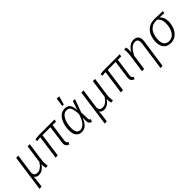

<svg xmlns="http://www.w3.org/2000/svg" viewBox="220 -2092 3619 3619"><g transform="rotate(-45 2029.5 -282.5)"><path d="M449 -87Q449 -46 458 1L405 8Q393 -33 393 -74L394 -100Q358 -49 315.5 -19Q273 11 219 11Q149 11 123 -40Q124 4 113 82L97 197L39 203L141 -523H199L146 -148Q144 -128 144 -121Q144 -78 166.5 -58.5Q189 -39 226 -39Q322 -39 396 -159L447 -523H505L456 -175Q449 -129 449 -87Z M1015 -122Q1013 -100 1013 -94Q1013 -70 1021.5 -57.5Q1030 -45 1051 -36L1027 8Q988 -6 971 -28Q954 -50 954 -88Q954 -103 957 -122L1006 -474H794L728 0H670L736 -474Q710 -474 692.5 -472Q675 -470 649 -464L642 -510Q667 -517 693 -520Q719 -523 760 -523H1163L1155 -474H1064Z M1592 -343 1653 -523H1709L1613 -261L1619 -90Q1620 -68 1628 -58Q1636 -48 1653 -41L1629 8Q1601 2 1583 -18Q1565 -38 1564 -75L1563 -176Q1528 -81 1480 -35Q1432 11 1365 11Q1292 11 1251 -38.5Q1210 -88 1210 -184Q1210 -263 1234 -343.5Q1258 -424 1311 -479Q1364 -534 1444 -534Q1516 -534 1551.5 -491Q1587 -448 1592 -343ZM1271 -184Q1271 -108 1295.5 -73Q1320 -38 1370 -38Q1424 -38 1472 -88.5Q1520 -139 1562 -266Q1558 -353 1545 -400.5Q1532 -448 1508 -467Q1484 -486 1445 -486Q1386 -486 1346.5 -436.5Q1307 -387 1289 -317Q1271 -247 1271 -184ZM1535 -767 1488 -599H1446L1471 -772Z M2188 -87Q2188 -46 2197 1L2144 8Q2132 -33 2132 -74L2133 -100Q2097 -49 2054.5 -19Q2012 11 1958 11Q1888 11 1862 -40Q1863 4 1852 82L1836 197L1778 203L1880 -523H1938L1885 -148Q1883 -128 1883 -121Q1883 -78 1905.5 -58.5Q1928 -39 1965 -39Q2061 -39 2135 -159L2186 -523H2244L2195 -175Q2188 -129 2188 -87Z M2754 -122Q2752 -100 2752 -94Q2752 -70 2760.5 -57.5Q2769 -45 2790 -36L2766 8Q2727 -6 2710 -28Q2693 -50 2693 -88Q2693 -103 2696 -122L2745 -474H2533L2467 0H2409L2475 -474Q2449 -474 2431.5 -472Q2414 -470 2388 -464L2381 -510Q2406 -517 2432 -520Q2458 -523 2499 -523H2902L2894 -474H2803Z M3343 -367Q3345 -379 3345 -400Q3345 -445 3325.5 -465.5Q3306 -486 3267 -486Q3214 -486 3167 -442.5Q3120 -399 3075 -308L3031 0H2973L3024 -357Q3030 -400 3030 -447Q3030 -491 3024 -525L3075 -530Q3080 -509 3082.5 -493.5Q3085 -478 3085 -455Q3085 -427 3081 -392Q3121 -463 3171 -498.5Q3221 -534 3276 -534Q3337 -534 3370.5 -500Q3404 -466 3404 -405Q3404 -389 3401 -369L3319 199L3262 207Z M3544 -201Q3544 -278 3570.5 -352.5Q3597 -427 3662 -478.5Q3727 -530 3836 -530Q3913 -530 4051 -523L4046 -476L3921 -484Q3954 -459 3973.5 -415Q3993 -371 3993 -312Q3993 -242 3967 -167Q3941 -92 3882.5 -40.5Q3824 11 3733 11Q3643 11 3593.5 -45.5Q3544 -102 3544 -201ZM3932 -321Q3932 -380 3912.5 -421.5Q3893 -463 3859 -486H3840Q3751 -486 3698.5 -441Q3646 -396 3625.5 -331Q3605 -266 3605 -196Q3605 -120 3639 -79Q3673 -38 3735 -38Q3807 -38 3851 -84Q3895 -130 3913.5 -195Q3932 -260 3932 -321Z"/></g></svg>

Font: FiraGO Light
Style: Italic
Weight: 300
Italic angle: -8°
Designer: bBox Type GmbH
Foundry: bBox Type GmbH
Version: Version 1.001